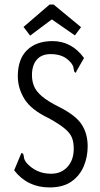

<svg xmlns="http://www.w3.org/2000/svg" viewBox="-20 -811 440 841"><path d="M197 10Q100 10 42 -65L70 -132L74 -141L81 -138Q84 -131 85 -121Q86 -111 96 -98Q115 -76 142 -63Q169 -50 204 -50Q248 -50 275.5 -80Q303 -110 303 -160Q303 -187 295.5 -207Q288 -227 264.5 -247Q241 -267 194 -293Q116 -330 87 -377.5Q58 -425 58 -477Q58 -552 98.5 -591.5Q139 -631 210 -631Q294 -631 348 -557L316 -501L312 -492L306 -496Q303 -504 302 -513.5Q301 -523 291 -536Q273 -557 251.5 -565.5Q230 -574 202 -574Q162 -574 141 -549.5Q120 -525 120 -482Q120 -455 129.5 -432.5Q139 -410 164.5 -388.5Q190 -367 238 -343Q312 -306 338 -265.5Q364 -225 364 -170Q364 -123 346.5 -82Q329 -41 292.5 -15.5Q256 10 197 10ZM112 -655 83 -693 197 -791H215L335 -692L308 -656L207 -726Z"/></svg>

Font: Inconsolata Condensed
Style: Regular
Weight: 400
Width: 3
Monospace: yes
Designer: Raph Levien, Cyreal, Brenton Simpson
Foundry: Raph Levien, Cyreal, Google
Version: Version 3.000; ttfautohint (v1.8.2.53-6de2)